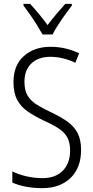

<svg xmlns="http://www.w3.org/2000/svg" viewBox="-20 -967 485 997"><path d="M401 -189Q401 -95 346 -42.5Q291 10 200 10Q110 10 44 -19V-77Q76 -61 117.5 -51.5Q159 -42 200 -42Q269 -42 306.5 -81Q344 -120 344 -185Q344 -227 329.5 -253.5Q315 -280 284.5 -300Q254 -320 205 -342Q159 -364 124 -388Q89 -412 69.5 -448Q50 -484 50 -541Q50 -628 104 -676Q158 -724 242 -724Q285 -724 323 -714.5Q361 -705 391 -690L371 -641Q338 -657 305 -664.5Q272 -672 242 -672Q179 -672 143 -637.5Q107 -603 107 -543Q107 -499 122.5 -472Q138 -445 168 -425.5Q198 -406 241 -386Q292 -362 328 -337Q364 -312 382.5 -277Q401 -242 401 -189ZM201 -788Q188 -811 171 -838.5Q154 -866 135.5 -892Q117 -918 102 -938V-947H136Q157 -925 181.5 -895.5Q206 -866 227 -837Q250 -867 271.5 -892.5Q293 -918 319 -947H353V-938Q329 -907 299.5 -864.5Q270 -822 253 -788Z"/></svg>

Font: Noto Sans Khmer Condensed Light
Style: Regular
Weight: 300
Width: 3
Designer: Danh Hong and the Monotype Design Team
Foundry: Monotype Imaging Inc.
Version: Version 2.004; ttfautohint (v1.8.4.7-5d5b)